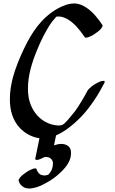

<svg xmlns="http://www.w3.org/2000/svg" viewBox="-20 -795 663 1106"><path d="M574 -329C566 -329 556 -325 549 -322C534 -315 520 -307 508 -297C499 -289 487 -280 482 -269C461 -229 438 -191 412 -154L369 -102C368 -102 367 -101 367 -100L349 -82C346 -81 344 -79 342 -77C340 -77 341 -76 339 -76C337 -75 336 -74 334 -74C329 -73 323 -72 317 -72C289 -73 261 -81 236 -96C194 -121 165 -162 151 -209C148 -220 145 -230 144 -241C142 -256 141 -271 141 -286C141 -360 164 -435 192 -503C215 -560 243 -618 279 -669C286 -678 294 -687 302 -696C302 -697 303 -698 304 -699C309 -699 313 -700 318 -700C336 -700 354 -693 370 -684C409 -661 438 -624 464 -587C465 -585 466 -583 468 -581C469 -579 472 -578 475 -578C480 -578 487 -580 490 -581C503 -586 517 -593 529 -602C541 -610 553 -619 562 -630C564 -633 571 -641 571 -647C571 -648 571 -650 570 -651C545 -688 515 -727 476 -752C458 -764 437 -773 415 -775H408C374 -775 341 -762 311 -745C268 -721 229 -686 198 -647C166 -607 141 -562 119 -516C93 -462 70 -406 54 -348C44 -309 37 -268 37 -228V-220C37 -161 53 -101 95 -57C124 -27 164 -5 205 1C213 2 220 3 227 3C243 3 258 0 274 -4C306 -14 337 -31 364 -50C395 -72 423 -97 449 -124C476 -152 499 -183 521 -215C543 -247 562 -280 580 -315C582 -317 583 -321 583 -324C583 -327 582 -329 578 -329ZM389 84C389 74 387 65 382 57C378 49 371 45 364 41C355 36 344 34 333 34C326 34 320 35 314 36L291 42C298 9 305 -24 311 -57C311 -63 307 -64 303 -64H298C286 -62 274 -56 263 -50C249 -42 236 -33 225 -22C218 -16 209 -7 207 3L183 119C183 125 187 126 191 126H196C208 124 220 118 232 112C233 109 243 110 246 109C254 110 261 111 268 115C277 121 283 130 285 141V148C285 159 283 170 279 180C277 187 273 193 269 198L264 205C262 207 261 208 261 208L258 211L250 214C245 215 240 216 236 216C227 215 219 214 212 210C201 203 194 191 190 178C189 176 186 175 183 175C177 175 170 177 168 178C155 183 141 190 129 199C117 207 105 216 96 227C96 228 87 238 87 244C87 245 87 247 88 248C93 265 103 276 118 284C127 289 138 291 148 291C154 291 161 290 167 289C195 285 222 272 247 258C277 242 304 222 328 199C358 171 389 133 389 90Z"/></svg>

Font: Petaluma Script
Style: Regular
Weight: 400
Designer: Daniel Spreadbury
Foundry: Steinberg Media Technologies GmbH
Version: Version 1.10